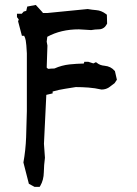

<svg xmlns="http://www.w3.org/2000/svg" viewBox="-20 -729 540 757"><path d="M164.1 -462.4Q168 -457.5 172.4 -457.5Q173.3 -457.5 178.7 -458.3Q184.1 -459 194.8 -459Q223.1 -471.7 254.4 -475.1Q282.7 -478 310.5 -478.5L312.5 -485.4H328.1L348.1 -479L358.4 -483.9L362.3 -481Q374 -471.2 392.6 -469.7Q417 -467.3 431.6 -450.2L433.1 -448.7L440.9 -414.6L431.6 -400.9Q419.4 -391.1 408.7 -383.8Q396 -376 380.9 -376H379.9Q354.5 -381.8 328.6 -383.8Q302.7 -385.7 278.8 -385.7Q228 -377.9 212.4 -374.5Q196.8 -371.1 187.5 -368.2V-360.8L162.6 -355L153.3 -162.1L157.2 -106.9Q153.3 -78.6 152.8 -50.3Q152.3 -19 138.7 3.9L136.2 7.8H116.2L93.8 -4.4L72.3 -88.4Q81.1 -136.7 83 -188Q85 -239.3 85.9 -291V-518.6Q84 -556.6 81.5 -569.3Q79.6 -579.6 75.2 -587.9H66.4L51.3 -645L59.6 -668L73.7 -683.6L83.5 -686L87.4 -703.1L121.1 -709.5L148.4 -679.7V-677.7H166.5L325.7 -693.4Q342.8 -690.4 359.9 -689Q379.9 -687.5 398.4 -673.3L401.4 -670.9L402.3 -635.7Q397.5 -627.4 393.6 -623Q383.3 -613.3 369.6 -613.3Q356 -613.3 339.4 -610.4L291 -613.3Q220.2 -613.3 166.5 -584L164.1 -564.9L167 -549.3ZM46.9 -661.6V-674.8H65.4V-636.7Z"/></svg>

Font: Bakudai
Style: Bold
Weight: 700
Version: Version 1.48